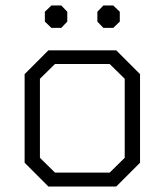

<svg xmlns="http://www.w3.org/2000/svg" viewBox="-20 -682 602 702"><path d="M70 -87V-411L157 -498H405L492 -411V-87L405 0H157ZM381 -51 436 -105V-394L381 -448H181L126 -394V-105L181 -51ZM144 -603V-639L168 -662H204L226 -639V-603L204 -580H168ZM336 -603V-639L358 -662H394L418 -639V-603L394 -580H358Z"/></svg>

Font: Chakra Petch Light
Style: Regular
Weight: 300
Designer: Katatrad Aksorn Co.,Ltd.
Foundry: Cadson Demak Co.,Ltd.
Version: Version 1.000; ttfautohint (v1.6)